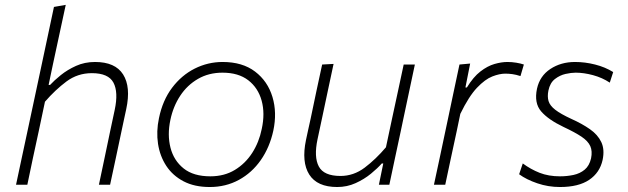

<svg xmlns="http://www.w3.org/2000/svg" viewBox="-20 -760 2582 790"><path d="M46 0Q58 -56 69 -108Q80 -160 93 -220L151.5 -494Q165 -557 177.5 -616.2Q190 -675.5 202 -731.5L250.5 -740Q225 -620.5 197.5 -494L180 -410.5H186Q203 -429 230.2 -451Q257.5 -473 293 -489Q328.5 -505 371 -505Q454 -505 486.5 -453.8Q519 -402.5 499.5 -311.5Q495 -290.5 490.5 -269.8Q486 -249 480 -220.5Q467 -158.5 456 -107.2Q445 -56 433 0H387Q399 -56.5 409.8 -108Q420.5 -159.5 433 -219L452 -308Q467.5 -381 446.8 -420Q426 -459 358 -459Q299.5 -459 253.5 -424.8Q207.5 -390.5 165 -341.5L139 -218.5Q126 -159 115 -107.5Q104 -56 92.5 0Z M843 9.5Q780 9.5 735.2 -14Q690.5 -37.5 664.2 -77.5Q638 -117.5 630.2 -168.2Q622.5 -219 634 -273.5Q649 -347 688 -398.8Q727 -450.5 781.2 -477.8Q835.5 -505 896 -505Q977.5 -505 1029.5 -465.5Q1081.5 -426 1101 -361.2Q1120.5 -296.5 1104.5 -222Q1089.5 -153.5 1053 -101.2Q1016.5 -49 962.8 -19.8Q909 9.5 843 9.5ZM845.5 -34.5Q903 -34.5 946.2 -60.8Q989.5 -87 1017.8 -131Q1046 -175 1057 -229.5Q1071 -293.5 1056.5 -346Q1042 -398.5 1001.5 -429.8Q961 -461 895.5 -461Q839 -461 794.8 -435.5Q750.5 -410 721.5 -366Q692.5 -322 681 -266.5Q668 -205 681.5 -152.2Q695 -99.5 735.5 -67Q776 -34.5 845.5 -34.5Z M1367.5 9.5Q1285 9.5 1252.5 -41.8Q1220 -93 1239 -184Q1243.5 -205.5 1247.8 -225Q1252 -244.5 1258 -271Q1271 -334 1282.2 -386.5Q1293.5 -439 1305.5 -494.5L1352.5 -497Q1340.5 -441 1329.2 -387.8Q1318 -334.5 1305 -273.5L1286.5 -187Q1271 -114 1291.8 -75Q1312.5 -36 1381 -36Q1435 -36 1480.5 -70.2Q1526 -104.5 1568 -154L1593.5 -273.5Q1606.5 -333.5 1617.8 -386.2Q1629 -439 1641 -494.5H1687Q1675 -439 1664 -386Q1653 -333 1639.5 -270.5L1629 -220.5Q1615.5 -159 1604.8 -107.5Q1594 -56 1582 0H1539L1557 -87.5H1551Q1534 -68 1506.2 -45.2Q1478.5 -22.5 1443.2 -6.5Q1408 9.5 1367.5 9.5Z M1765.5 0Q1777.5 -56 1788.5 -107.2Q1799.5 -158.5 1812.5 -220.5L1823 -270Q1832.5 -315.5 1844.8 -373.5Q1857 -431.5 1870.5 -494.5L1914.5 -498.5L1895 -400H1901Q1927.5 -443.5 1956.8 -466Q1986 -488.5 2014.8 -496.8Q2043.5 -505 2068 -505Q2086 -505 2104.2 -502Q2122.5 -499 2135.5 -494.5L2121.5 -447Q2103 -453 2088 -455Q2073 -457 2059 -457Q2035.5 -457 2005.8 -445.5Q1976 -434 1942.5 -398.8Q1909 -363.5 1874 -291.5L1859 -219.5Q1846 -159 1834.8 -107.2Q1823.5 -55.5 1812 0Z M2284 9.5Q2235.5 9.5 2190.8 -5.8Q2146 -21 2116 -43L2131 -87.5Q2163.5 -63.5 2200.2 -49Q2237 -34.5 2284 -34.5Q2313 -34.5 2339.8 -40.2Q2366.5 -46 2385.8 -62Q2405 -78 2412 -108.5Q2418 -138 2408.8 -158.8Q2399.5 -179.5 2372.8 -197.5Q2346 -215.5 2299 -237.5Q2236 -267.5 2206.5 -301.8Q2177 -336 2189.5 -395Q2201 -447.5 2244.5 -476.2Q2288 -505 2346 -505Q2387 -505 2428.5 -494.5Q2470 -484 2503 -463.5L2489 -420Q2458 -440.5 2420 -450.8Q2382 -461 2348.5 -461Q2330.5 -461 2307 -455.8Q2283.5 -450.5 2263.2 -434.8Q2243 -419 2236.5 -387.5Q2231.5 -363 2237 -344.2Q2242.5 -325.5 2264.8 -308.2Q2287 -291 2331.5 -270.5Q2375 -251 2407.2 -228.5Q2439.5 -206 2454 -175.5Q2468.5 -145 2459.5 -102Q2448 -49.5 2404.2 -20Q2360.5 9.5 2284 9.5Z"/></svg>

Font: Commissioner ExtraLight
Style: Italic
Weight: 200
Italic angle: -12°
Designer: Kostas Bartsokas
Foundry: Kostas Bartsokas
Version: Version 1.000; ttfautohint (v1.8.3)